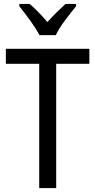

<svg xmlns="http://www.w3.org/2000/svg" viewBox="-20 -964 489 984"><path d="M316 -944Q292 -922 270 -900.5Q248 -879 223 -851Q201 -877 177 -901.5Q153 -926 132 -944H79V-932Q105 -900 135 -858.5Q165 -817 182 -784H266Q282 -818 313.5 -860Q345 -902 370 -932V-944ZM268 -637H438V-714H10V-637H181V0H268Z"/></svg>

Font: Noto Sans Display SemiCondensed
Style: Regular
Weight: 400
Width: 4
Designer: Monotype Design team
Foundry: Monotype Imaging Inc.
Version: 1.000